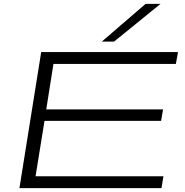

<svg xmlns="http://www.w3.org/2000/svg" viewBox="-20 -968 950 988"><path d="M80 0 192 -700H896L885 -639H255L218 -405H819L809 -346H209L163 -61H821L811 0ZM504 -754 729 -948H806L567 -754Z"/></svg>

Font: Georama ExtraExtended Light
Style: Italic
Weight: 300
Width: 8
Italic angle: -9°
Designer: Jean-Baptiste Levee
Foundry: Production Type
Version: Version 1.000